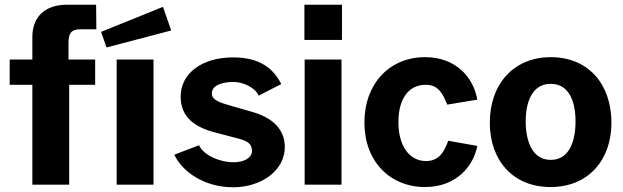

<svg xmlns="http://www.w3.org/2000/svg" viewBox="-20 -782 2636 813"><path d="M270 -530V-599C270 -642 282 -658 320 -658H388L387 -762H263C171 -762 117 -711 117 -626V-530H21V-423H117V0H273V-423H383V-530Z M474 -530V0H630V-530ZM408 -647 431 -581 705 -653 670 -753Z M967 11C1088 11 1186 -61 1186 -159C1186 -211 1161 -277 1045 -309L962 -333C909 -348 877 -358 877 -387C877 -423 927 -435 968 -435C1010 -435 1061 -411 1075 -377L1171 -426C1139 -489 1084 -539 967 -539C835 -539 744 -471 745 -371C746 -283 808 -241 899 -219L990 -195C1029 -185 1047 -172 1047 -143C1047 -112 1011 -95 970 -95C903 -95 838 -130 823 -167L718 -127C751 -56 844 11 967 11Z M1270 -530V0H1426V-530ZM1269 -762V-613H1428V-762Z M1780 -540C1629 -540 1523 -427 1523 -263C1523 -100 1630 10 1780 10C1909 10 1984 -75 2001 -164L1878 -186C1862 -143 1841 -100 1784 -100C1715 -100 1667 -162 1667 -265C1667 -366 1712 -423 1782 -423C1837 -423 1854 -386 1874 -339L2001 -360C1986 -451 1913 -540 1780 -540Z M2311 10C2471 10 2569 -104 2569 -262C2569 -424 2473 -540 2312 -540C2157 -540 2054 -428 2054 -262C2054 -103 2152 10 2311 10ZM2312 -105C2232 -105 2206 -188 2206 -268C2206 -348 2232 -427 2312 -427C2392 -427 2417 -348 2417 -268C2417 -187 2392 -105 2312 -105Z"/></svg>

Font: Cheyenne Sans
Style: Bold
Weight: 700
Designer: The Public Sans project authors (U.S. Web Design System), Libre Franklin designed by Pablo Impallari and Rodrigo Fuenzal
Foundry: The Cheyenne Sans Project Authors
Version: Version 2.007